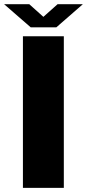

<svg xmlns="http://www.w3.org/2000/svg" viewBox="-59 -914 423 934"><path d="M52.5 0V-737.5H251.5V0ZM-39 -893.5H83.5L152 -832L221 -893.5H344L215 -781H90.5Z"/></svg>

Font: Epilogue Black
Style: Regular
Weight: 900
Designer: Tyler Finck
Foundry: Etcetera Type Co
Version: Version 2.111; ttfautohint (v1.8.3)